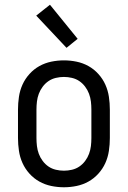

<svg xmlns="http://www.w3.org/2000/svg" viewBox="-20 -783 540 811"><path d="M250 8Q223 8 196.5 2.5Q170 -3 146.5 -16Q123 -29 104.5 -49.5Q86 -70 75 -94.5Q64 -119 60 -146Q56 -173 56 -200V-320Q56 -347 60 -374Q64 -401 75 -425.5Q86 -450 104.5 -470.5Q123 -491 146.5 -504Q170 -517 196.5 -522.5Q223 -528 250 -528Q277 -528 303.5 -522.5Q330 -517 353.5 -504Q377 -491 395.5 -470.5Q414 -450 425 -425.5Q436 -401 440 -374Q444 -347 444 -320V-200Q444 -173 440 -146Q436 -119 425 -94.5Q414 -70 395.5 -49.5Q377 -29 353.5 -16Q330 -3 303.5 2.5Q277 8 250 8ZM250 -62Q267 -62 284 -66Q301 -70 315 -79.5Q329 -89 339.5 -103Q350 -117 356 -133Q362 -149 364 -166Q366 -183 366 -200V-320Q366 -337 364 -354Q362 -371 356 -387Q350 -403 339.5 -417Q329 -431 315 -440.5Q301 -450 284 -454Q267 -458 250 -458Q233 -458 216 -454Q199 -450 185 -440.5Q171 -431 160.5 -417Q150 -403 144 -387Q138 -371 136 -354Q134 -337 134 -320V-200Q134 -183 136 -166Q138 -149 144 -133Q150 -117 160.5 -103Q171 -89 185 -79.5Q199 -70 216 -66Q233 -62 250 -62ZM261 -581 133 -717 191 -763 308 -619Z"/></svg>

Font: Huly
Style: Regular
Weight: 400
Designer: Belleve Invis
Foundry: Belleve Invis
Version: Version 33.2.5; ttfautohint (v1.8.4)